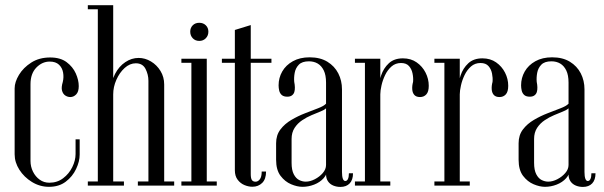

<svg xmlns="http://www.w3.org/2000/svg" viewBox="-20 -724 2355 749"><path d="M37.1 -379.2Q37.1 -404 54.1 -432.1Q71.1 -460.2 102.1 -480Q133.1 -499.8 175.8 -499.8Q215.4 -499.8 239.8 -481.6Q264.1 -463.4 275.7 -437.5Q287.2 -411.6 287.2 -388Q287.2 -366 277.2 -355.7Q267.1 -345.4 254.4 -345.4Q243.9 -345.4 234.7 -351.4Q225.5 -357.5 222 -370.4Q218.5 -383.2 224.9 -404.1Q229.4 -422.6 226.1 -441.1Q222.9 -459.5 210.1 -471.6Q197.2 -483.8 174 -483.8Q144.5 -483.8 121.8 -460.4Q99 -437 99 -395.6V-96.2Q99 -74 108.6 -54.5Q118.2 -35 134.8 -23.1Q151.2 -11.2 172.5 -11.2Q203.5 -11.2 226.4 -28.8Q249.4 -46.2 262.1 -72.2Q274.8 -98.2 274.8 -123.1V-180.4H290.8V-120.6Q290.8 -94.2 276.8 -64.7Q262.8 -35.1 236.4 -15.2Q210.1 4.8 171.2 4.8Q135.4 4.8 104.6 -14.1Q73.9 -33 55.5 -61.9Q37.1 -90.9 37.1 -122Z M413.5 0V-368.2Q413.5 -406.5 428.9 -435.9Q444.2 -465.2 468.8 -481.6Q493.2 -498 520.8 -498Q546.1 -498 569 -484.2Q591.9 -470.5 606.2 -447Q620.5 -423.5 620.5 -394.5V0H559V-408.9Q559 -433 547.8 -455.1Q536.5 -477.1 509.9 -477.1Q486.4 -477.1 466.2 -458.8Q446.1 -440.4 433.9 -412.6Q421.6 -384.8 421.6 -355.6V0ZM361.6 0V-703.8H421.6V0ZM421.6 0V-16H463.5V0ZM322.6 0V-16H361.6V0ZM322.6 -687.8V-703.8H361.6V-687.8ZM620.5 0V-16H659.5V0ZM517.8 0V-16H559V0Z M726.6 -495H786.6V0H726.6ZM786.6 0V-16H825.6V0ZM687.6 0V-16H726.6V0ZM687.6 -479V-495H726.6V-479ZM722.1 -600.4Q722.1 -615.5 731.9 -625.3Q741.8 -635.1 757.3 -635.1Q772.9 -635.1 782.9 -625.3Q792.9 -615.5 792.9 -600.4Q792.9 -585.2 782.9 -574.8Q772.9 -564.4 757.3 -564.4Q741.8 -564.4 731.9 -574.8Q722.1 -585.2 722.1 -600.4Z M896.2 -607.1 958.2 -626.2V-44.8Q958.2 -28.4 962.6 -21.8Q967 -15.2 976.9 -15.2Q986.4 -15.2 993.6 -24.6Q1000.9 -34 1000.9 -54.9H1017.9Q1017.9 -25.1 1002.7 -10.3Q987.5 4.5 964.5 4.5Q949.4 4.5 933.7 -2Q918 -8.5 907.1 -22.8Q896.2 -37.1 896.2 -60.1ZM958.2 -479V-495H1038.9V-479ZM845.6 -479V-495H896.2V-479Z M1066.8 -391.1Q1066.8 -380.9 1069.2 -370.4Q1071.8 -359.9 1079.2 -353.3Q1086.8 -346.8 1100.8 -346.8Q1112.1 -346.8 1118.9 -351.9Q1125.8 -357 1128.2 -365.1Q1130.6 -373.2 1130.3 -383.6Q1130 -394 1127.8 -404.5Q1126.2 -421.2 1129.6 -439.9Q1133 -458.5 1145.7 -471.6Q1158.4 -484.8 1185.1 -484.8Q1204.5 -484.8 1219.4 -476.1Q1234.2 -467.4 1243.1 -449.1Q1251.9 -430.9 1251.9 -401.8V-43.9Q1251.9 -27.5 1259.6 -16.5Q1267.2 -5.5 1280.2 -0.1Q1293.1 5.2 1307.9 5.2Q1331 5.2 1344.1 -8.5Q1357.1 -22.2 1357.1 -48H1341.1Q1341.1 -33.9 1337.4 -25.9Q1333.8 -17.9 1326.9 -17.9Q1320.8 -17.9 1317.4 -26.9Q1314.1 -36 1314.1 -53.1V-375.5Q1314.1 -409.6 1299.6 -437.9Q1285.1 -466.1 1257.1 -483.2Q1229 -500.4 1187.9 -500.4Q1149.9 -500.4 1122.6 -485.2Q1095.2 -470 1081 -445.1Q1066.8 -420.2 1066.8 -391.1ZM1251.9 -319.5Q1243.1 -310.1 1220.6 -301.6Q1198.1 -293 1170.3 -282.2Q1142.5 -271.5 1116.6 -256.2Q1090.6 -241 1073.9 -218.9Q1057.1 -196.9 1057.1 -164.9V-100.8Q1057.1 -61 1074.4 -38.1Q1091.8 -15.2 1115.7 -5.2Q1139.6 4.8 1159.9 4.8Q1183.2 4.8 1205.6 -3.9Q1228 -12.6 1242.8 -29.1Q1257.5 -45.6 1257.5 -67.5L1262 -65.2V-319.5ZM1251.9 -301.5V-80.5Q1251.9 -63.6 1239.1 -48.9Q1226.4 -34.2 1208.1 -24.8Q1189.9 -15.4 1172.6 -15.4Q1160 -15.4 1147.2 -21.6Q1134.5 -27.9 1126 -44.2Q1117.5 -60.5 1117.5 -88.8V-182Q1117.5 -207 1129.2 -225.1Q1141 -243.1 1158.8 -254.9Q1176.5 -266.8 1195.6 -274.8Q1214.8 -282.9 1230.1 -289Q1245.4 -295.1 1251.9 -301.5Z M1457.4 -145.2V-375.1Q1457.4 -401.9 1466.8 -429.8Q1476.1 -457.8 1496.8 -477.1Q1517.5 -496.4 1551.8 -496.4Q1583.1 -496.4 1605.5 -480.6Q1627.9 -464.9 1640.2 -440.6Q1652.6 -416.2 1652.6 -389.4Q1652.6 -366.1 1643.1 -355.8Q1633.6 -345.4 1618.6 -345.4Q1603.8 -345.4 1596.4 -353.6Q1589.1 -361.8 1588.2 -375.4Q1587.2 -389.1 1591.4 -404.6Q1592.9 -420.1 1589.4 -437.2Q1586 -454.4 1575.5 -466.3Q1565 -478.2 1544.4 -478.2Q1522.8 -478.2 1507.4 -464.8Q1492 -451.2 1482.4 -431.3Q1472.8 -411.4 1468.2 -390.6Q1463.6 -369.9 1463.6 -356V-145.2ZM1403.6 0V-495H1463.6V0ZM1463.6 0V-16H1502.6V0ZM1364.6 0V-16H1403.6V0ZM1364.6 -479V-495H1403.6V-479Z M1767.4 -145.2V-375.1Q1767.4 -401.9 1776.8 -429.8Q1786.1 -457.8 1806.8 -477.1Q1827.5 -496.4 1861.8 -496.4Q1893.1 -496.4 1915.5 -480.6Q1937.9 -464.9 1950.2 -440.6Q1962.6 -416.2 1962.6 -389.4Q1962.6 -366.1 1953.1 -355.8Q1943.6 -345.4 1928.6 -345.4Q1913.8 -345.4 1906.4 -353.6Q1899.1 -361.8 1898.2 -375.4Q1897.2 -389.1 1901.4 -404.6Q1902.9 -420.1 1899.4 -437.2Q1896 -454.4 1885.5 -466.3Q1875 -478.2 1854.4 -478.2Q1832.8 -478.2 1817.4 -464.8Q1802 -451.2 1792.4 -431.3Q1782.8 -411.4 1778.2 -390.6Q1773.6 -369.9 1773.6 -356V-145.2ZM1713.6 0V-495H1773.6V0ZM1773.6 0V-16H1812.6V0ZM1674.6 0V-16H1713.6V0ZM1674.6 -479V-495H1713.6V-479Z M2012.8 -391.1Q2012.8 -380.9 2015.2 -370.4Q2017.8 -359.9 2025.2 -353.3Q2032.8 -346.8 2046.8 -346.8Q2058.1 -346.8 2064.9 -351.9Q2071.8 -357 2074.2 -365.1Q2076.6 -373.2 2076.3 -383.6Q2076 -394 2073.8 -404.5Q2072.2 -421.2 2075.6 -439.9Q2079 -458.5 2091.7 -471.6Q2104.4 -484.8 2131.1 -484.8Q2150.5 -484.8 2165.4 -476.1Q2180.2 -467.4 2189.1 -449.1Q2197.9 -430.9 2197.9 -401.8V-43.9Q2197.9 -27.5 2205.6 -16.5Q2213.2 -5.5 2226.2 -0.1Q2239.1 5.2 2253.9 5.2Q2277 5.2 2290.1 -8.5Q2303.1 -22.2 2303.1 -48H2287.1Q2287.1 -33.9 2283.4 -25.9Q2279.8 -17.9 2272.9 -17.9Q2266.8 -17.9 2263.4 -26.9Q2260.1 -36 2260.1 -53.1V-375.5Q2260.1 -409.6 2245.6 -437.9Q2231.1 -466.1 2203.1 -483.2Q2175 -500.4 2133.9 -500.4Q2095.9 -500.4 2068.6 -485.2Q2041.2 -470 2027 -445.1Q2012.8 -420.2 2012.8 -391.1ZM2197.9 -319.5Q2189.1 -310.1 2166.6 -301.6Q2144.1 -293 2116.3 -282.2Q2088.5 -271.5 2062.6 -256.2Q2036.6 -241 2019.9 -218.9Q2003.1 -196.9 2003.1 -164.9V-100.8Q2003.1 -61 2020.4 -38.1Q2037.8 -15.2 2061.7 -5.2Q2085.6 4.8 2105.9 4.8Q2129.2 4.8 2151.6 -3.9Q2174 -12.6 2188.8 -29.1Q2203.5 -45.6 2203.5 -67.5L2208 -65.2V-319.5ZM2197.9 -301.5V-80.5Q2197.9 -63.6 2185.1 -48.9Q2172.4 -34.2 2154.1 -24.8Q2135.9 -15.4 2118.6 -15.4Q2106 -15.4 2093.2 -21.6Q2080.5 -27.9 2072 -44.2Q2063.5 -60.5 2063.5 -88.8V-182Q2063.5 -207 2075.2 -225.1Q2087 -243.1 2104.8 -254.9Q2122.5 -266.8 2141.6 -274.8Q2160.8 -282.9 2176.1 -289Q2191.4 -295.1 2197.9 -301.5Z"/></svg>

Font: Emberly Black
Style: Regular
Weight: 900
Designer: Rajesh Rajput
Foundry: Rajesh Rajput
Version: Version 1.000